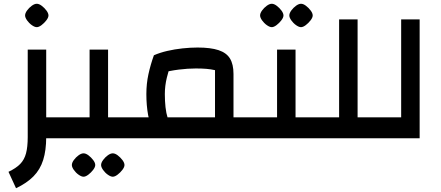

<svg xmlns="http://www.w3.org/2000/svg" viewBox="-20 -733 2338 1018"><path d="M224 -111H337V0H224ZM65 265 25 178Q65 159 87 136.5Q109 114 118 80Q127 46 127 -6V-470H225V-6Q225 64 209 115Q193 166 157.5 202Q122 238 65 265ZM175 -589Q164 -589 149 -599.5Q134 -610 123.5 -625Q113 -640 113 -651Q113 -663 123.5 -677.5Q134 -692 148.5 -702.5Q163 -713 175 -713Q187 -713 201 -702.5Q215 -692 226 -677.5Q237 -663 237 -651Q237 -640 226 -625.5Q215 -611 200.5 -600Q186 -589 175 -589Z M553 -111H666V0H297V-111H455V-470H553ZM423 204Q412 204 397 193.5Q382 183 371.5 168Q361 153 361 142Q361 130 371.5 115.5Q382 101 396.5 90.5Q411 80 423 80Q435 80 449 90.5Q463 101 474 115.5Q485 130 485 142Q485 153 474 167.5Q463 182 448.5 193Q434 204 423 204ZM578 204Q567 204 552 193.5Q537 183 526.5 168Q516 153 516 142Q516 130 526.5 115.5Q537 101 551.5 90.5Q566 80 578 80Q590 80 604 90.5Q618 101 629 115.5Q640 130 640 142Q640 153 629 167.5Q618 182 603.5 193Q589 204 578 204Z M1218 -111H1331V0H1218ZM1028 -481Q1097 -481 1139 -467Q1181 -453 1199.5 -422.5Q1218 -392 1218 -341V0H626V-111H1120V-361Q1098 -366 1074 -368Q1050 -370 1018 -370Q976 -370 928 -364Q880 -358 835 -346L796 -440Q828 -454 867 -463Q906 -472 947.5 -476.5Q989 -481 1028 -481ZM803 -37Q775 -70 765.5 -122Q756 -174 756 -234Q756 -289 767 -339.5Q778 -390 796 -440L892 -414Q875 -364 864.5 -321Q854 -278 854 -234Q854 -197 857.5 -165Q861 -133 869.5 -106Q878 -79 894 -56Z M1547 -111H1660V0H1291V-111H1449V-470H1547ZM1421 -589Q1410 -589 1395 -599.5Q1380 -610 1369.5 -625Q1359 -640 1359 -651Q1359 -663 1369.5 -677.5Q1380 -692 1394.5 -702.5Q1409 -713 1421 -713Q1433 -713 1447 -702.5Q1461 -692 1472 -677.5Q1483 -663 1483 -651Q1483 -640 1472 -625.5Q1461 -611 1446.5 -600Q1432 -589 1421 -589ZM1576 -589Q1565 -589 1550 -599.5Q1535 -610 1524.5 -625Q1514 -640 1514 -651Q1514 -663 1524.5 -677.5Q1535 -692 1549.5 -702.5Q1564 -713 1576 -713Q1588 -713 1602 -702.5Q1616 -692 1627 -677.5Q1638 -663 1638 -651Q1638 -640 1627 -625.5Q1616 -611 1601.5 -600Q1587 -589 1576 -589Z M1876 -111H1989V0H1620V-111H1778V-630H1876Z M2205 0H1949V-111H2107V-630H2205Z"/></svg>

Font: Changa Medium
Style: Regular
Weight: 500
Designer: Eduardo Rodriguez Tunni
Foundry: Eduardo Rodriguez Tunni
Version: Version 3.003